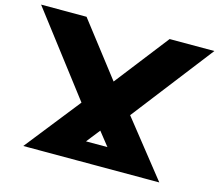

<svg xmlns="http://www.w3.org/2000/svg" viewBox="-112 -885 1164 1020"><g transform="rotate(15 469.5 -375.0)"><path d="M332 -110H595L576 -51L424 -243H516L358 -42ZM96 0 397 -381 379 -245 -7 -750H243L528 -381L429 -401L700 -750H946L561 -252L537 -387L844 0Z"/></g></svg>

Font: Unbounded ExtraBold
Style: Regular
Weight: 800
Designer: Luke Prowse, Jean-Baptiste Morizot, Fátima Lázaro, Florian Runge
Foundry: NaN
Version: Version 1.701;gftools[0.9.28.dev5+ged2979d]